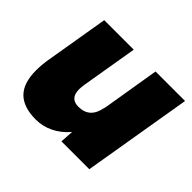

<svg xmlns="http://www.w3.org/2000/svg" viewBox="-125 -658 828 828"><g transform="rotate(45 289.5 -244.0)"><path d="M326 -61Q295 -25 257 -6.5Q219 12 177 12Q102 12 65 -25Q28 -62 28 -139Q28 -175 35 -214L40 -244L83 -500H263L220 -244Q217 -226 217 -213Q217 -157 268 -157Q338 -157 351 -234H352L396 -500H576L492 0H322Z"/></g></svg>

Font: Oak Sans Black
Style: Italic
Weight: 900
Italic angle: -9.5°
Foundry: Erik Kennedy, Walven
Version: Version 1.000